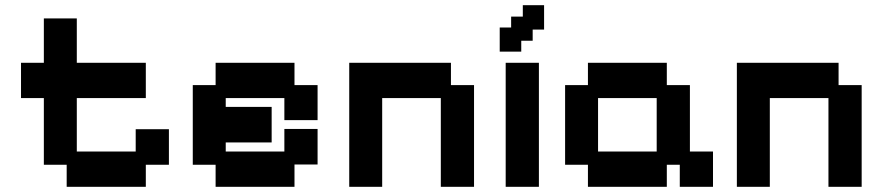

<svg xmlns="http://www.w3.org/2000/svg" viewBox="-20 -709 3402 740"><path d="M237 11V-74H149V-331H61V-467H149V-638H276V-467H542V-331H276V-125H503V-211H631V-74H542V11Z M811 11V-74H723V-381H811V-467H1115V-381H1204V-246H1076V-331H850V-297H1027V-160H850V-125H1076V-212H1204V-75H1115V11Z M1326 11V-467H1718V-381H1807V11H1679V-331H1453V11Z M1929 11V-467H2057V11ZM1906 -510V-603H1950V-645H1995V-689H2077V-595H2033V-552H1989V-510Z M2246 11V-74H2158V-381H2246V-467H2550V-381H2639V-125H2728V11H2600V-74H2550V11ZM2285 -125H2511V-331H2285Z M2820 11V-467H3212V-381H3301V11H3173V-331H2947V11Z"/></svg>

Font: Pixelify Sans
Style: Bold
Weight: 700
Designer: Stefie Justprince
Foundry: Typecalism Foundryline
Version: Version 1.000